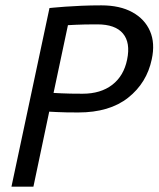

<svg xmlns="http://www.w3.org/2000/svg" viewBox="-20 -697 592 717"><path d="M343.3 -606Q293.5 -606 263.6 -604.5Q233.7 -603 233.7 -603L180 -350Q180 -350 209.3 -348.5Q238.7 -347 288.5 -347Q355.8 -347 399.1 -380.2Q442.3 -413.5 454.7 -474.5Q467.8 -537.7 439.2 -571.8Q410.7 -606 343.3 -606ZM164.8 -667Q164.8 -667 180.3 -668.5Q195.8 -670 222.7 -672Q249.5 -674 284.5 -675.5Q319.5 -677 358.5 -677Q427.8 -677 474.2 -651.4Q520.7 -625.8 540.2 -580.8Q559.8 -535.7 546.7 -475.5Q528.2 -387.3 458.6 -332.2Q389 -277 272.3 -277Q222.5 -277 193.2 -278.5Q163.8 -280 163.8 -280L104.8 0H22.8Z"/></svg>

Font: Epunda Sans Light
Style: Italic
Weight: 300
Italic angle: -12.0243°
Designer: Simon Atzbach
Foundry: typofactur
Version: Version 2.204